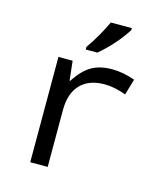

<svg xmlns="http://www.w3.org/2000/svg" viewBox="-113 -855 827 944"><g transform="rotate(15 300.0 -383.0)"><path d="M517.1 -523.9 493.2 -442.9Q433.1 -464.8 383.8 -464.8Q304.2 -464.8 261 -419.7Q217.8 -374.5 217.8 -289.1V0H128.9V-536.1H201.2L211.9 -438H215.8Q252.9 -496.1 295.4 -521Q337.9 -545.9 399.9 -545.9Q457.5 -545.9 517.1 -523.9ZM249 -619.1Q294.9 -684.1 334 -766.1H440.9V-755.9Q386.2 -671.4 308.1 -606H249Z"/></g></svg>

Font: Apple Sans Adjectives
Style: Regular
Weight: 400
Monospace: yes
Foundry: Apple Sans Adjectives
Version: Version 0.01